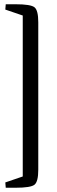

<svg xmlns="http://www.w3.org/2000/svg" viewBox="-20 -685 270 903"><path d="M87 145V-612L5 -640L7 -665H53Q125 -665 142.5 -650.5Q160 -636 160 -580V113Q160 169 142.5 183.5Q125 198 53 198H7L5 173Z"/></svg>

Font: Balthazar
Style: Regular
Weight: 400
Designer: Dario Manuel Muhafara
Foundry: Dario Manuel Muhafara
Version: Version 1.000